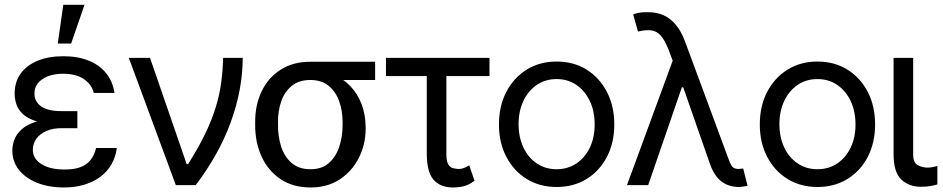

<svg xmlns="http://www.w3.org/2000/svg" viewBox="-20 -784 3992 813"><path d="M234.4 -281.2H307.6V-241.2H242.2Q204.6 -241.7 176.8 -229.5Q148.9 -217.3 134 -196.5Q119.1 -175.8 119.1 -150.4Q118.7 -112.3 155.5 -89.1Q192.4 -65.9 253.9 -66.4Q312.5 -65.9 344.2 -88.6Q376 -111.3 386.7 -157.2H474.6Q469.7 -119.1 452.1 -88.4Q434.6 -57.6 405.3 -35.6Q376 -13.7 336.9 -2Q297.9 9.8 250 9.8Q187 9.8 137.7 -9.8Q88.4 -29.3 60.3 -64.5Q32.2 -99.6 32.2 -146.5Q32.2 -168 40.3 -191.2Q48.3 -214.4 70.1 -234.9Q91.8 -255.4 131.6 -268.3Q171.4 -281.2 234.4 -281.2ZM307.6 -258.8H234.4Q172.4 -258.8 134.3 -270.5Q96.2 -282.2 76.2 -301.5Q56.2 -320.8 49.1 -343.5Q42 -366.2 42 -387.7Q42 -437.5 67.9 -472.9Q93.8 -508.3 140.1 -527.1Q186.5 -545.9 248 -545.9Q309.6 -545.9 355.5 -527.3Q401.4 -508.8 429.4 -474.1Q457.5 -439.5 464.8 -390.6H377Q368.2 -426.8 335 -449.2Q301.8 -471.7 248 -471.7Q192.4 -471.7 158.9 -448.5Q125.5 -425.3 126 -387.7Q125.5 -354 154.3 -333.5Q183.1 -313 242.2 -313.5H307.6ZM224.6 -599.6 248 -763.7H337.9L281.2 -599.6Z M724.6 0 525.4 -539.1H615.2L770.5 -88.9H776.4Q821.3 -160.2 849.6 -219.2Q877.9 -278.3 893.8 -330.6Q909.7 -382.8 916.5 -433.6Q923.3 -484.4 924.8 -539.1H1007.8Q1007.3 -404.3 957.3 -267.1Q907.2 -129.9 808.6 0Z M1060.5 -255.9V-266.6Q1060.1 -338.9 1087.6 -396.7Q1115.2 -454.6 1167.7 -488.5Q1220.2 -522.5 1293.9 -522.5Q1308.6 -521 1321.3 -512Q1334 -502.9 1350.1 -491Q1366.2 -479 1390.6 -468.8Q1433.1 -451.2 1463.6 -419.2Q1494.1 -387.2 1511 -343.3Q1527.8 -299.3 1528.3 -246.1V-236.3Q1527.8 -172.9 1500 -116.7Q1472.2 -60.5 1420.2 -25.4Q1368.2 9.8 1294.9 9.8Q1220.7 9.8 1168.2 -25.4Q1115.7 -60.5 1087.9 -120.6Q1060.1 -180.7 1060.5 -255.9ZM1157.2 -266.6V-255.9Q1156.7 -205.1 1170.9 -162.1Q1185.1 -119.1 1215.6 -93.3Q1246.1 -67.4 1294.9 -67.4Q1342.3 -67.4 1372.1 -93.3Q1401.9 -119.1 1416.3 -162.1Q1430.7 -205.1 1430.7 -255.9V-266.6Q1430.7 -314.5 1416.3 -355Q1401.9 -395.5 1371.8 -420.4Q1341.8 -445.3 1293.9 -445.3Q1245.6 -445.3 1215.3 -420.4Q1185.1 -395.5 1170.9 -355Q1156.7 -314.5 1157.2 -266.6ZM1568.4 -522.5V-445.3H1293.9V-522.5Z M2052.7 -539.1V-461.9H1614.3V-539.1ZM1787.1 -539.1H1870.1V-130.9Q1870.1 -100.1 1878.7 -87.2Q1887.2 -74.2 1899.9 -71.5Q1912.6 -68.8 1923.8 -68.4Q1936.5 -68.8 1948 -74Q1959.5 -79.1 1966.8 -84L1989.3 -18.6Q1965.3 -0.5 1943.4 4.6Q1921.4 9.8 1898.4 9.8Q1843.8 9.8 1815.4 -23.4Q1787.1 -56.6 1787.1 -134.8Z M2336.9 7.8Q2265.6 7.8 2210.4 -26.1Q2155.3 -60.1 2124 -119.9Q2092.8 -179.7 2092.8 -256.8Q2092.8 -335 2124 -395Q2155.3 -455.1 2210.4 -489.3Q2265.6 -523.4 2336.9 -523.4Q2408.7 -523.4 2463.6 -489.3Q2518.6 -455.1 2549.8 -395Q2581.1 -335 2581.1 -256.8Q2581.1 -179.7 2550 -119.9Q2519 -60.1 2463.9 -26.1Q2408.7 7.8 2336.9 7.8ZM2336.9 -67.4Q2383.8 -67.4 2420.2 -91.6Q2456.5 -115.7 2477.3 -158.4Q2498 -201.2 2498 -256.8Q2498 -313.5 2477.3 -356.7Q2456.5 -399.9 2420.4 -424.6Q2384.3 -449.2 2336.9 -449.2Q2289.6 -449.2 2253.2 -424.6Q2216.8 -399.9 2196.3 -356.7Q2175.8 -313.5 2175.8 -256.8Q2176.3 -201.2 2196.8 -158.4Q2217.3 -115.7 2253.7 -91.6Q2290 -67.4 2336.9 -67.4Z M3106.4 7.8Q3078.6 7.3 3055.4 -3.2Q3032.2 -13.7 3014.9 -35.4Q2997.6 -57.1 2986.3 -89.8L2857.4 -459L2832 -517.6L2809.6 -577.1Q2794.4 -614.3 2778.1 -633.1Q2761.7 -651.9 2738.8 -655.3Q2715.8 -658.7 2681.6 -650.4L2661.1 -722.7Q2666.5 -726.1 2683.1 -729.5Q2699.7 -732.9 2721.7 -732.4Q2759.8 -732.9 2789.6 -719.5Q2819.3 -706.1 2841.8 -679Q2864.3 -651.9 2879.9 -610.4L3065.4 -109.4Q3069.8 -95.7 3077.6 -82.3Q3085.4 -68.8 3107.4 -68.4Q3110.8 -68.8 3117.2 -69.6Q3123.5 -70.3 3127 -70.3L3145.5 2.9Q3134.3 4.9 3124.5 6.3Q3114.7 7.8 3106.4 7.8ZM2634.8 0 2844.7 -571.3 2878.9 -414.1H2867.2L2724.6 0Z M3441.4 7.8Q3370.1 7.8 3314.9 -26.1Q3259.8 -60.1 3228.5 -119.9Q3197.3 -179.7 3197.3 -256.8Q3197.3 -335 3228.5 -395Q3259.8 -455.1 3314.9 -489.3Q3370.1 -523.4 3441.4 -523.4Q3513.2 -523.4 3568.1 -489.3Q3623 -455.1 3654.3 -395Q3685.5 -335 3685.5 -256.8Q3685.5 -179.7 3654.5 -119.9Q3623.5 -60.1 3568.4 -26.1Q3513.2 7.8 3441.4 7.8ZM3441.4 -67.4Q3488.3 -67.4 3524.7 -91.6Q3561 -115.7 3581.8 -158.4Q3602.5 -201.2 3602.5 -256.8Q3602.5 -313.5 3581.8 -356.7Q3561 -399.9 3524.9 -424.6Q3488.8 -449.2 3441.4 -449.2Q3394 -449.2 3357.7 -424.6Q3321.3 -399.9 3300.8 -356.7Q3280.3 -313.5 3280.3 -256.8Q3280.8 -201.2 3301.3 -158.4Q3321.8 -115.7 3358.2 -91.6Q3394.5 -67.4 3441.4 -67.4Z M3763.7 -539.1H3846.7V-133.8Q3845.7 -95.7 3865.5 -85Q3885.3 -74.2 3908.2 -74.2Q3918 -74.2 3930.4 -76.7Q3942.9 -79.1 3949.2 -81.1V-2.9Q3937.5 0.5 3920.4 3.7Q3903.3 6.8 3878.9 6.8Q3828.6 6.8 3795.9 -24.4Q3763.2 -55.7 3763.7 -133.8Z"/></svg>

Font: Inter Display V
Style: Regular
Weight: 400
Designer: Rasmus Andersson
Foundry: rsms
Version: Version 3.015;git-src